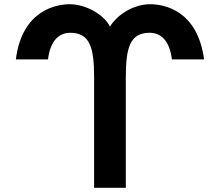

<svg xmlns="http://www.w3.org/2000/svg" viewBox="-20 -835 1040 908"><path d="M425 -470V53H575V-470C575 -610 595 -680 688 -680C739 -680 782 -645 793 -554H945C914 -789 753 -815 690 -815C610 -815 533 -764 500 -709C475 -762 390 -815 310 -815C253 -815 85 -792 55 -554H207C218 -645 261 -680 312 -680C405 -680 425 -610 425 -470Z"/></svg>

Font: LINE Seed JP App_OTF Bold
Style: Regular
Weight: 700
Designer: LINE & Fontrix & Fontworks
Version: Version 1.009